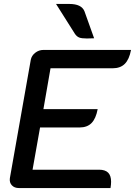

<svg xmlns="http://www.w3.org/2000/svg" viewBox="-20 -953 684 973"><path d="M136 -650Q140 -671 158.5 -685.5Q177 -700 200 -700H644Q635 -652 612.5 -629.5Q590 -607 551 -607H236L200 -400H475Q466 -352 444 -329.5Q422 -307 383 -307H183L145 -93H482Q513 -93 528 -78Q543 -63 543 -32Q543 -18 540 0H76Q53 0 40 -14Q27 -28 30 -50ZM420 -758Q393 -758 381 -763Q369 -768 360 -781L264 -933H331Q393 -933 408 -896L457 -759Q442 -758 420 -758Z"/></svg>

Font: K2D Medium
Style: Italic
Weight: 500
Italic angle: -10°
Designer: Katatrad Aksorn Co.,Ltd.
Foundry: Cadson Demak Co.,Ltd.
Version: Version 1.000; ttfautohint (v1.6)